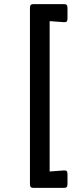

<svg xmlns="http://www.w3.org/2000/svg" viewBox="-20 -766 377 936"><path d="M309 83V131Q309 142 305 146Q301 150 290 150H145Q134 150 130 146Q126 142 126 131V-727Q126 -738 130 -742Q134 -746 145 -746H290Q301 -746 305 -742Q309 -738 309 -727V-676Q309 -665 305 -661Q301 -657 290 -658L222 -663V70L290 65Q301 64 305 68Q309 72 309 83Z"/></svg>

Font: Crete Round
Style: Regular
Weight: 400
Designer: Veronika Burian
Foundry: TypeTogether
Version: Version 1.001